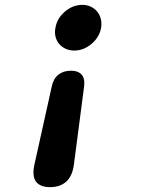

<svg xmlns="http://www.w3.org/2000/svg" viewBox="-20 -580 640 790"><path d="M121.7 97Q111.2 144 127.9 167Q144.6 190 186.3 190Q227.7 190 252.9 167Q278 144 284.1 97L325.9 -223Q330.3 -256.5 316.1 -272.7Q301.9 -289 271.5 -289Q240.8 -289 220.1 -272.7Q199.5 -256.5 192.7 -223ZM208 -465.5Q204.3 -446 208.5 -429Q212.7 -412 223.3 -399.4Q233.9 -386.8 250 -379.4Q266.2 -372 285.7 -372Q323.7 -372 356.3 -399.2Q388.9 -426.5 396 -465.5Q399 -485 394.8 -502.1Q390.6 -519.3 379.9 -532.2Q369.1 -545.2 353.5 -552.6Q337.8 -560 319 -560Q279.3 -560 247 -532.2Q214.7 -504.5 208 -465.5Z"/></svg>

Font: Maple Mono
Style: Italic
Weight: 400
Italic angle: -10°
Monospace: yes
Designer: subframe7536
Version: Version 7.300